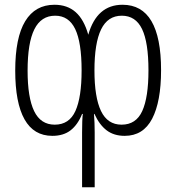

<svg xmlns="http://www.w3.org/2000/svg" viewBox="-20 -560 740 807"><path d="M325 -3Q325 -57 328 -81H325Q307 -36 277 -12.5Q247 11 200 11Q122 11 83 -58.5Q44 -128 44 -263Q44 -402 86 -471Q128 -540 209 -540Q263 -540 298 -509Q333 -478 351 -414Q387 -540 495 -540Q657 -540 657 -265Q657 -133 619.5 -61Q582 11 504 11Q459 11 428.5 -12Q398 -35 377 -81H375Q378 -45 378 -3V227H325ZM323 -264Q323 -382 296 -438Q269 -494 212 -494Q153 -494 124.5 -437Q96 -380 96 -263Q96 -150 123.5 -93Q151 -36 210 -36Q271 -36 297 -93.5Q323 -151 323 -264ZM604 -264Q604 -382 577 -438Q550 -494 492 -494Q433 -494 405 -436.5Q377 -379 377 -264Q377 -151 404.5 -93.5Q432 -36 491 -36Q552 -36 578 -93.5Q604 -151 604 -264Z"/></svg>

Font: Noto Sans Georgian Light Cond
Style: Regular
Weight: 300
Width: 3
Designer: Monotype Design team
Foundry: Monotype Imaging Inc.
Version: Version 1.000